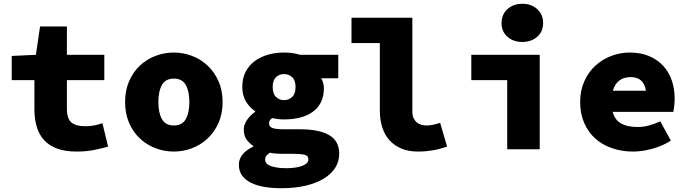

<svg xmlns="http://www.w3.org/2000/svg" viewBox="-20 -790 3640 1016"><path d="M386 12Q324 12 281.5 -4Q239 -20 212.5 -49.5Q186 -79 174 -120.5Q162 -162 162 -212V-366H42V-494L170 -500L192 -650H334V-500H532V-366H334V-215Q334 -161 358.5 -141.5Q383 -122 431 -122Q457 -122 479.5 -126.5Q502 -131 522 -138L552 -14Q519 -5 478 3.5Q437 12 386 12Z M900 12Q850 12 803.5 -5.5Q757 -23 721 -56.5Q685 -90 663.5 -139Q642 -188 642 -250Q642 -312 663.5 -361Q685 -410 721 -443.5Q757 -477 803.5 -494.5Q850 -512 900 -512Q949 -512 995.5 -494.5Q1042 -477 1078 -443.5Q1114 -410 1136 -361Q1158 -312 1158 -250Q1158 -188 1136 -139Q1114 -90 1078 -56.5Q1042 -23 995.5 -5.5Q949 12 900 12ZM900 -126Q944 -126 963 -159.5Q982 -193 982 -250Q982 -307 963 -340.5Q944 -374 900 -374Q856 -374 837 -340.5Q818 -307 818 -250Q818 -193 837 -159.5Q856 -126 900 -126Z M1469 206Q1422 206 1381.5 199.5Q1341 193 1310 178Q1279 163 1261.5 139.5Q1244 116 1244 82Q1244 22 1320 -14V-18Q1299 -32 1284.5 -52Q1270 -72 1270 -104Q1270 -130 1287 -155Q1304 -180 1330 -198V-202Q1301 -220 1281.5 -253Q1262 -286 1262 -330Q1262 -376 1280 -410.5Q1298 -445 1329 -467.5Q1360 -490 1399.5 -501Q1439 -512 1483 -512Q1530 -512 1568 -500H1770V-376H1680Q1685 -367 1689.5 -353Q1694 -339 1694 -324Q1694 -280 1678 -248.5Q1662 -217 1633.5 -197Q1605 -177 1566.5 -167.5Q1528 -158 1483 -158Q1454 -158 1420 -165Q1411 -158 1407.5 -152.5Q1404 -147 1404 -136Q1404 -119 1422 -112.5Q1440 -106 1482 -106H1567Q1667 -106 1721 -75.5Q1775 -45 1775 24Q1775 65 1753.5 98.5Q1732 132 1692 156Q1652 180 1595.5 193Q1539 206 1469 206ZM1483 -260Q1508 -260 1526 -277Q1544 -294 1544 -330Q1544 -365 1526 -381.5Q1508 -398 1483 -398Q1458 -398 1440.5 -381.5Q1423 -365 1423 -330Q1423 -294 1440.5 -277Q1458 -260 1483 -260ZM1496 100Q1547 100 1579.5 87.5Q1612 75 1612 54Q1612 34 1592 29Q1572 24 1534 24H1484Q1455 24 1438 22.5Q1421 21 1408 18Q1395 27 1389 35Q1383 43 1383 54Q1383 78 1414 89Q1445 100 1496 100Z M2191 12Q2141 12 2103.5 -4Q2066 -20 2040.5 -48.5Q2015 -77 2002.5 -117Q1990 -157 1990 -206V-562H1840V-696H2162V-200Q2162 -178 2169 -164Q2176 -150 2186.5 -141.5Q2197 -133 2210.5 -129.5Q2224 -126 2237 -126Q2268 -126 2309 -140L2346 -14Q2326 -8 2308.5 -3Q2291 2 2273 5Q2255 8 2235 10Q2215 12 2191 12Z M2664 0V-366H2474V-500H2836V0ZM2744 -568Q2696 -568 2665 -595.5Q2634 -623 2634 -668Q2634 -713 2665 -741.5Q2696 -770 2744 -770Q2792 -770 2823 -741.5Q2854 -713 2854 -668Q2854 -623 2823 -595.5Q2792 -568 2744 -568Z M3330 12Q3271 12 3219.5 -5.5Q3168 -23 3130.5 -56.5Q3093 -90 3071.5 -139Q3050 -188 3050 -250Q3050 -311 3072 -360Q3094 -409 3130.5 -442.5Q3167 -476 3214.5 -494Q3262 -512 3312 -512Q3371 -512 3415.5 -493Q3460 -474 3490 -441Q3520 -408 3535 -364Q3550 -320 3550 -270Q3550 -247 3547.5 -227Q3545 -207 3543 -198H3222Q3233 -156 3266 -137Q3299 -118 3354 -118Q3384 -118 3412.5 -125.5Q3441 -133 3474 -148L3530 -46Q3485 -17 3431 -2.5Q3377 12 3330 12ZM3318 -382Q3244 -382 3223 -310H3398Q3387 -382 3318 -382Z"/></svg>

Font: Source Code Pro Black
Style: Regular
Weight: 900
Monospace: yes
Designer: Paul D. Hunt, Teo Tuominen
Foundry: Adobe Systems Incorporated
Version: Version 2.030;PS 1.000;hotconv 16.6.51;makeotf.lib2.5.65220